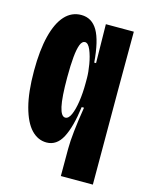

<svg xmlns="http://www.w3.org/2000/svg" viewBox="-104 -603 605 798"><g transform="rotate(15 198.0 -204.5)"><path d="M256.3 -169.2H246.3Q234.7 -81 210.4 -35.1Q186.2 10.8 142.5 10.8Q105.3 10.8 77 -19Q48.7 -48.8 32.2 -110.4Q15.8 -172 15.8 -264Q15.8 -352.5 31.3 -414Q46.8 -475.5 75.9 -507.1Q105 -538.7 146.3 -538.7Q192 -538.7 216.8 -496.4Q241.5 -454.2 248.8 -361.2H256.7L254.2 -528H374.5L374 -276L374.5 130H236.8V13Q236.8 -19.2 241.7 -63.9Q246.5 -108.7 256.3 -169.2ZM236.3 -269.8V-291.8Q236.3 -316 230.6 -350Q224.8 -384 214.3 -408.9Q203.8 -433.8 190 -433.8Q177.7 -433.8 170.3 -415.2Q163 -396.5 159.6 -360.9Q156.2 -325.3 156.2 -272.7Q156.2 -187.3 164.9 -148.2Q173.7 -109.2 191.3 -109.2Q205.5 -109.2 215.4 -131.4Q225.3 -153.7 230.8 -190.2Q236.3 -226.8 236.3 -269.8Z"/></g></svg>

Font: Bricolage Grotesque 96pt Condensed ExBd
Style: Regular
Weight: 800
Width: 3
Designer: Mathieu Triay
Foundry: Atelier Triay
Version: Version 1.001;Glyphs 3.2 (3207)